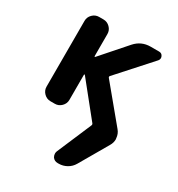

<svg xmlns="http://www.w3.org/2000/svg" viewBox="-187 -667 960 1036"><g transform="rotate(30 293.0 -148.5)"><path d="M420.9 199.2Q407.2 222.7 383.8 235.8Q360.4 249 334 249H327.1Q306.6 249 294.9 232.4Q289.1 221.7 289.1 210.9Q289.1 204.1 292 196.3L383.8 -18.6Q386.7 -25.4 381.8 -31.2L216.8 -236.3Q215.8 -238.3 213.9 -237.3Q211.9 -236.3 211.9 -234.4V-78.1Q211.9 -54.7 194.8 -37.6Q177.7 -20.5 154.3 -20.5H127Q103.5 -20.5 86.4 -37.6Q69.3 -54.7 69.3 -78.1V-488.3Q69.3 -511.7 86.4 -528.8Q103.5 -545.9 127 -545.9H154.3Q177.7 -545.9 194.8 -528.8Q211.9 -511.7 211.9 -488.3V-349.6Q211.9 -348.6 213.9 -347.7Q215.8 -346.7 216.8 -348.6L352.5 -502.9Q390.6 -545.9 448.2 -545.9H501Q517.6 -545.9 524.4 -530.8Q531.2 -515.6 520.5 -502.9L336.9 -298.8Q332 -293 336.9 -287.1L515.6 -71.3Q532.2 -51.8 534.2 -25.4Q535.2 -22.5 535.2 -18.6Q535.2 2.9 523.4 22.5Z"/></g></svg>

Font: Gen Jyuu Gothic P Bold
Style: Bold
Weight: 700
Designer: [Source Han Sans]
Ryoko NISHIZUKA  (kana & ideographs); Paul D. Hunt (Latin, Greek & Cyrillic); Wenlong ZHANG  (bopomofo
Version: Version 1.002.20150607